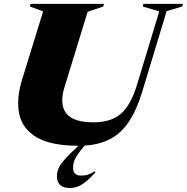

<svg xmlns="http://www.w3.org/2000/svg" viewBox="-20 -735 962 988"><path d="M356 129.5Q356 168.5 398 168.5Q420 168.5 435.2 163Q450.5 157.5 467.5 146L471 152Q425 202.5 396.2 217.5Q367.5 232.5 341 232.5Q304.5 232.5 288.8 216Q273 199.5 273 174Q273 154.5 279.8 135.5Q286.5 116.5 310 88.8Q333.5 61 382.5 16.5L384 15H383Q243.5 15 169.8 -27.8Q96 -70.5 79.2 -147.8Q62.5 -225 94.5 -328L202 -676.5L134 -701.5L137.5 -715H515L511.5 -701.5L431 -674.5L312 -287Q285 -199 320.5 -152.2Q356 -105.5 462 -105.5Q550.5 -105.5 601.8 -149.5Q653 -193.5 684.5 -297L799.5 -676.5L714 -701.5L717.5 -715H921.5L917.5 -701.5L837.5 -678L712.5 -265Q683 -167.5 642.5 -107.8Q602 -48 546.5 -19.2Q491 9.5 416 14Q389.5 44.5 376.8 64.5Q364 84.5 360 99.5Q356 114.5 356 129.5Z"/></svg>

Font: Newsreader Display ExtraBold
Style: Italic
Weight: 800
Italic angle: -17°
Designer: Hugues Gentile
Foundry: Production Type
Version: Version 1.001